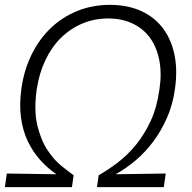

<svg xmlns="http://www.w3.org/2000/svg" viewBox="-26 -770 792 790"><path d="M2 -56 206 -53Q171 -77 140.5 -110.5Q110 -144 89 -187.5Q68 -231 60.5 -285Q53 -339 62 -405Q73 -483 104.5 -546.5Q136 -610 184 -655.5Q232 -701 293.5 -725.5Q355 -750 426 -750Q498 -750 553 -725.5Q608 -701 643 -655.5Q678 -610 691.5 -546.5Q705 -483 694 -405Q685 -339 661 -285Q637 -231 604.5 -187.5Q572 -144 532.5 -110.5Q493 -77 450 -53L656 -56L648 0H373L380 -49Q419 -71 459.5 -102Q500 -133 534.5 -175.5Q569 -218 594.5 -273.5Q620 -329 630 -402Q640 -468 629.5 -522Q619 -576 591.5 -614Q564 -652 520 -673Q476 -694 419 -694Q362 -694 312.5 -673Q263 -652 224.5 -614Q186 -576 160.5 -522Q135 -468 125 -402Q113 -316 127.5 -255Q142 -194 169 -153Q196 -112 226.5 -87.5Q257 -63 277 -49L270 0H-6Z"/></svg>

Font: Plata Sans Light
Style: Italic
Weight: 300
Italic angle: -8°
Designer: Pablo Impallari, Andres Torresi, & Cristiano Sobral
Foundry: Pablo Impallari, Andres Torresi, & Cristiano Sobral
Version: Version 1.00;December 28, 2019;FontCreator 12.0.0.2547 64-bi